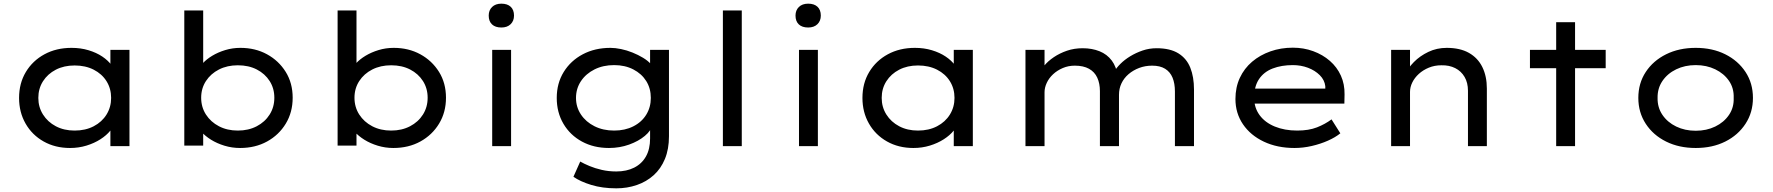

<svg xmlns="http://www.w3.org/2000/svg" viewBox="-20 -797 9669 1047"><path d="M362 10Q281 10 218 -25.5Q155 -61 119.5 -123Q84 -185 84 -263Q84 -343 121 -404.5Q158 -466 222.5 -501Q287 -536 370 -536Q420 -536 463 -523Q506 -510 538 -488.5Q570 -467 589 -440.5Q608 -414 609 -387L582 -389V-525H686V0H582V-136L604 -135Q602 -110 581.5 -84.5Q561 -59 527.5 -37.5Q494 -16 451.5 -3Q409 10 362 10ZM387 -85Q446 -85 491 -108.5Q536 -132 561 -172.5Q586 -213 586 -263Q586 -314 561 -354Q536 -394 491 -417Q446 -440 387 -440Q329 -440 284.5 -417Q240 -394 214.5 -354Q189 -314 189 -263Q189 -213 214.5 -172.5Q240 -132 284.5 -108.5Q329 -85 387 -85Z M1289 10Q1245 10 1204 -2.5Q1163 -15 1131 -35Q1099 -55 1078 -78.5Q1057 -102 1051 -123L1088 -131V-3H985V-740H1088V-405L1061 -408Q1066 -430 1086 -452Q1106 -474 1137.5 -493Q1169 -512 1208.5 -524Q1248 -536 1291 -536Q1372 -536 1436 -501Q1500 -466 1538 -405Q1576 -344 1576 -264Q1576 -185 1538.5 -123Q1501 -61 1436.5 -25.5Q1372 10 1289 10ZM1277 -85Q1335 -85 1380 -108.5Q1425 -132 1450.5 -172.5Q1476 -213 1476 -264Q1476 -315 1450.5 -355Q1425 -395 1380.5 -418Q1336 -441 1277 -441Q1219 -441 1174 -418Q1129 -395 1103 -355Q1077 -315 1077 -264Q1077 -213 1103 -172.5Q1129 -132 1174 -108.5Q1219 -85 1277 -85Z M2125 10Q2081 10 2040 -2.5Q1999 -15 1967 -35Q1935 -55 1914 -78.5Q1893 -102 1887 -123L1924 -131V-3H1821V-740H1924V-405L1897 -408Q1902 -430 1922 -452Q1942 -474 1973.5 -493Q2005 -512 2044.5 -524Q2084 -536 2127 -536Q2208 -536 2272 -501Q2336 -466 2374 -405Q2412 -344 2412 -264Q2412 -185 2374.5 -123Q2337 -61 2272.5 -25.5Q2208 10 2125 10ZM2113 -85Q2171 -85 2216 -108.5Q2261 -132 2286.5 -172.5Q2312 -213 2312 -264Q2312 -315 2286.5 -355Q2261 -395 2216.5 -418Q2172 -441 2113 -441Q2055 -441 2010 -418Q1965 -395 1939 -355Q1913 -315 1913 -264Q1913 -213 1939 -172.5Q1965 -132 2010 -108.5Q2055 -85 2113 -85Z M2664 0V-525H2767V0ZM2714 -647Q2681 -647 2663 -664Q2645 -681 2645 -712Q2645 -741 2663.5 -759Q2682 -777 2714 -777Q2747 -777 2765 -760Q2783 -743 2783 -712Q2783 -683 2764.5 -665Q2746 -647 2714 -647Z M3341 230Q3265 230 3204.5 211.5Q3144 193 3107 167L3144 84Q3165 96 3195 108.5Q3225 121 3262 129.5Q3299 138 3341 138Q3397 138 3438.5 117Q3480 96 3502.5 56Q3525 16 3525 -42V-121L3536 -114Q3531 -85 3496.5 -56Q3462 -27 3410.5 -8.5Q3359 10 3301 10Q3218 10 3153.5 -25Q3089 -60 3052.5 -122Q3016 -184 3016 -263Q3016 -343 3054 -404.5Q3092 -466 3158 -501Q3224 -536 3309 -536Q3335 -536 3366.5 -529.5Q3398 -523 3429 -510.5Q3460 -498 3486.5 -482Q3513 -466 3529.5 -447.5Q3546 -429 3547 -410L3525 -402V-525H3628V-54Q3628 16 3606 69.5Q3584 123 3544.5 158.5Q3505 194 3452.5 212Q3400 230 3341 230ZM3329 -85Q3388 -85 3433.5 -108Q3479 -131 3504 -171.5Q3529 -212 3529 -263Q3529 -315 3504 -355Q3479 -395 3433.5 -418.5Q3388 -442 3329 -442Q3269 -442 3222 -418.5Q3175 -395 3148 -354.5Q3121 -314 3121 -263Q3121 -213 3148 -172.5Q3175 -132 3222 -108.5Q3269 -85 3329 -85Z M3922 0V-740H4025V0Z M4337 0V-525H4440V0ZM4387 -647Q4354 -647 4336 -664Q4318 -681 4318 -712Q4318 -741 4336.5 -759Q4355 -777 4387 -777Q4420 -777 4438 -760Q4456 -743 4456 -712Q4456 -683 4437.5 -665Q4419 -647 4387 -647Z M4961 10Q4880 10 4817 -25.5Q4754 -61 4718.5 -123Q4683 -185 4683 -263Q4683 -343 4720 -404.5Q4757 -466 4821.5 -501Q4886 -536 4969 -536Q5019 -536 5062 -523Q5105 -510 5137 -488.5Q5169 -467 5188 -440.5Q5207 -414 5208 -387L5181 -389V-525H5285V0H5181V-136L5203 -135Q5201 -110 5180.5 -84.5Q5160 -59 5126.5 -37.5Q5093 -16 5050.5 -3Q5008 10 4961 10ZM4986 -85Q5045 -85 5090 -108.5Q5135 -132 5160 -172.5Q5185 -213 5185 -263Q5185 -314 5160 -354Q5135 -394 5090 -417Q5045 -440 4986 -440Q4928 -440 4883.5 -417Q4839 -394 4813.5 -354Q4788 -314 4788 -263Q4788 -213 4813.5 -172.5Q4839 -132 4883.5 -108.5Q4928 -85 4986 -85Z M5572 0V-525H5676V-391L5646 -390Q5654 -414 5674.5 -439Q5695 -464 5727 -485.5Q5759 -507 5798.5 -520.5Q5838 -534 5884 -534Q5935 -534 5976 -517.5Q6017 -501 6042.5 -467Q6068 -433 6075 -382L6048 -388L6055 -405Q6067 -426 6089.5 -448.5Q6112 -471 6143 -490Q6174 -509 6210.5 -521.5Q6247 -534 6287 -534Q6361 -534 6406 -506Q6451 -478 6471 -427.5Q6491 -377 6491 -309V0H6387V-298Q6387 -342 6374 -373.5Q6361 -405 6333.5 -422Q6306 -439 6263 -439Q6225 -439 6192 -426.5Q6159 -414 6134 -392.5Q6109 -371 6095.5 -342.5Q6082 -314 6082 -280V0H5978V-300Q5978 -342 5963.5 -373.5Q5949 -405 5918.5 -422Q5888 -439 5841 -439Q5806 -439 5775.5 -426Q5745 -413 5722.5 -392Q5700 -371 5688 -345Q5676 -319 5676 -294V0Z M7039 10Q6945 10 6872 -24.5Q6799 -59 6758 -119.5Q6717 -180 6717 -257Q6717 -321 6741 -372.5Q6765 -424 6808 -460.5Q6851 -497 6908 -517Q6965 -537 7030 -537Q7089 -537 7141 -518Q7193 -499 7232 -465Q7271 -431 7292 -384.5Q7313 -338 7312 -282L7311 -232H6804L6781 -314H7222L7207 -303V-327Q7203 -361 7177 -387Q7151 -413 7112.5 -427.5Q7074 -442 7030 -442Q6968 -442 6920 -423.5Q6872 -405 6845.5 -365.5Q6819 -326 6819 -264Q6819 -210 6848.5 -169.5Q6878 -129 6931.5 -107Q6985 -85 7054 -85Q7117 -85 7161.5 -102.5Q7206 -120 7241 -146L7289 -70Q7262 -48 7221.5 -30Q7181 -12 7133.5 -1Q7086 10 7039 10Z M7566 0V-525H7669V-395L7640 -388Q7657 -425 7690 -458.5Q7723 -492 7769 -514Q7815 -536 7869 -536Q7942 -536 7990.5 -508.5Q8039 -481 8063.5 -431Q8088 -381 8088 -314V0H7985V-302Q7985 -346 7966.5 -377.5Q7948 -409 7915.5 -425.5Q7883 -442 7840 -441Q7803 -441 7771.5 -428Q7740 -415 7717 -394Q7694 -373 7681.5 -347.5Q7669 -322 7669 -296V0H7618Q7598 0 7585 0Q7572 0 7566 0Z M8466 0V-676H8569V0ZM8323 -425V-525H8736V-425Z M9227 10Q9136 10 9065.5 -25Q8995 -60 8954.5 -122Q8914 -184 8914 -263Q8914 -343 8954.5 -404.5Q8995 -466 9065.5 -501Q9136 -536 9227 -536Q9318 -536 9388 -501Q9458 -466 9498.5 -404.5Q9539 -343 9539 -263Q9539 -184 9498.5 -122Q9458 -60 9388 -25Q9318 10 9227 10ZM9227 -84Q9286 -84 9333.5 -107Q9381 -130 9408.5 -170.5Q9436 -211 9434 -263Q9436 -316 9408.5 -356Q9381 -396 9333.5 -419Q9286 -442 9227 -442Q9168 -442 9120.5 -419Q9073 -396 9045.5 -355.5Q9018 -315 9019 -263Q9018 -211 9045.5 -170.5Q9073 -130 9120.5 -107Q9168 -84 9227 -84Z"/></svg>

Font: Lexend Giga
Style: Regular
Weight: 400
Designer: Bonnie Shaver-Troup, Thomas Jockin
Foundry: Lexend
Version: Version 1.007